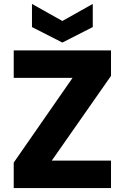

<svg xmlns="http://www.w3.org/2000/svg" viewBox="-20 -959 636 979"><path d="M546 -572C546 -572 546 -702 546 -702C546 -702 50 -702 50 -702C50 -702 50 -562 50 -562C50 -562 350 -562 350 -562C350 -562 50 -130 50 -130C50 -130 50 0 50 0C50 0 546 0 546 0C546 0 546 -140 546 -140C546 -140 244 -140 244 -140C244 -140 546 -572 546 -572ZM453 -939C453 -939 298 -852 298 -852C298 -852 143 -939 143 -939C143 -939 143 -821 143 -821C143 -821 298 -742 298 -742C298 -742 453 -821 453 -821C453 -821 453 -939 453 -939Z"/></svg>

Font: Girnar Poppins
Style: Bold
Weight: 500
Designer: Ninad Kale (Devanagari), Jonny Pinhorn (Latin)
Foundry: Indian Type Foundry
Version: ""